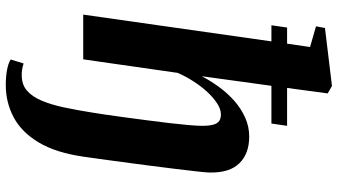

<svg xmlns="http://www.w3.org/2000/svg" viewBox="-260 -598 1112 631"><g transform="rotate(90 295.5 -282.0)"><path d="M258.5 254.5Q231.5 254.5 209.8 250.5Q188 246.5 175 238.5L188 196Q198 199 208 200.8Q218 202.5 227.5 202Q257.5 202 277.2 185Q297 168 310.2 136.8Q323.5 105.5 332.5 63Q341.5 20.5 349.5 -30Q352 -44.5 356 -71.8Q360 -99 364.8 -134.2Q369.5 -169.5 374.5 -207.5Q379.5 -245.5 383.8 -281.2Q388 -317 390.5 -345.8Q393 -374.5 393 -390.5Q393 -414 389.2 -427.5Q385.5 -441 377.2 -446.8Q369 -452.5 355.5 -452.5Q338.5 -452.5 319.5 -440.2Q300.5 -428 281.8 -407.8Q263 -387.5 246.8 -362.2Q230.5 -337 219 -310.5L174.5 0H27.5L115.5 -618.5H62.5L70 -670H123L134 -745.5L66 -765L71.5 -794.5L262 -817.5L286.5 -803.5L268.5 -670H393L385.5 -618.5H261.5L230 -389.5Q245 -418.5 265.5 -446.5Q286 -474.5 311.2 -496.8Q336.5 -519 366 -532.2Q395.5 -545.5 428.5 -545.5Q484 -545.5 515.8 -513.5Q547.5 -481.5 546.5 -416.5Q546.5 -406.5 543.2 -376.5Q540 -346.5 534.8 -305Q529.5 -263.5 523.8 -217.5Q518 -171.5 512 -128.2Q506 -85 501.5 -51.2Q497 -17.5 494.5 -1.5Q481.5 89.5 447.8 146Q414 202.5 365.2 228.5Q316.5 254.5 258.5 254.5Z"/></g></svg>

Font: Merriweather 72pt ExtraBold
Style: Italic
Weight: 800
Italic angle: -7.8°
Version: Version 2.101